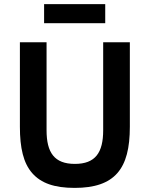

<svg xmlns="http://www.w3.org/2000/svg" viewBox="-20 -904 729 936"><path d="M207 -698V-269C207 -160 245 -105 345 -105C445 -105 483 -160 483 -269V-698H613V-286C613 -183 595 -109 552 -60C509 -11 441 12 344 12C245 12 180 -11 137 -60C94 -109 77 -183 77 -286V-698ZM195 -884H493V-791H195Z"/></svg>

Font: Plexus Sans SemiBold
Style: Regular
Weight: 600
Version: Version 2.001;PS 002.001;hotconv 1.0.70;makeotf.lib2.5.58329